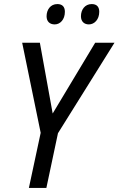

<svg xmlns="http://www.w3.org/2000/svg" viewBox="-20 -924 583 944"><path d="M417 -804C444 -804 468 -828 468 -866C468 -890 456 -904 431 -904C397 -904 378 -876 378 -844C378 -818 394 -804 417 -804ZM249 -804C276 -804 299 -828 299 -866C299 -890 287 -904 262 -904C228 -904 209 -876 209 -844C209 -818 225 -804 249 -804ZM122 0H208L265 -269L543 -714H448L239 -366L176 -714H89L180 -271Z"/></svg>

Font: Noto Sans SemiCondensed
Style: Italic
Weight: 400
Width: 4
Italic angle: -12°
Designer: Monotype Design Team
Foundry: Monotype Imaging Inc.
Version: Version 2.013